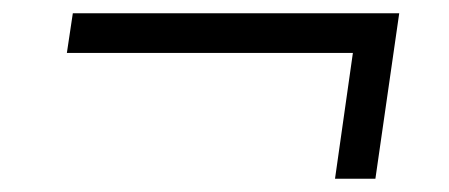

<svg xmlns="http://www.w3.org/2000/svg" viewBox="-20 -359 678 290"><path d="M513 -279H81L90 -339H583L547 -89H486Z"/></svg>

Font: Rosario Light
Style: Italic
Weight: 300
Italic angle: -8.05°
Designer: Hector Gatti
Foundry: Omnibus Type
Version: Version 1.101; ttfautohint (v1.8.1.43-b0c9)